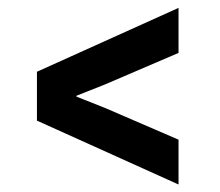

<svg xmlns="http://www.w3.org/2000/svg" viewBox="-20 -584 571 499"><path d="M444 -104.5 76 -270.5V-397.5L444 -563.5V-446.5L254 -365L178.5 -335V-333L254 -303L444 -221Z"/></svg>

Font: Spline Sans SemiBold
Style: Regular
Weight: 600
Designer: Eben Sorkin, Mirko Velimirovic
Foundry: Sorkin Type
Version: Version 1.000; ttfautohint (v1.8.3)